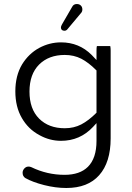

<svg xmlns="http://www.w3.org/2000/svg" viewBox="-20 -709 656 954"><path d="M301.8 -71.8Q222.2 -71.8 174.3 -119.6Q126.5 -167.5 126.5 -253.9Q126.5 -340.3 174.3 -388.2Q222.2 -436 301.8 -436Q347.2 -436 384.3 -417Q420.4 -397.9 456.5 -361.8L459.5 -358.9V-148.9Q420.4 -109.9 383.8 -90.8Q347.2 -71.8 301.8 -71.8ZM461.4 -480Q459.5 -473.6 459.5 -458V-410.6Q438.5 -432.6 435.5 -436Q373 -498.5 283.2 -498.5Q226.1 -498.5 174.3 -470.7Q122.6 -442.4 89.8 -389.2Q56.2 -333 56.2 -255.4Q56.2 -177.7 88.9 -122.1Q104 -95.7 125.7 -74.2Q147.5 -52.7 176.8 -37.1Q227.1 -9.3 283.2 -9.3Q377.4 -9.3 441.9 -78.1L459.5 -97.2V-8.8Q459.5 77.1 417 119.6Q377 159.7 300.8 159.7Q213.9 159.7 135.7 121.6Q127.9 118.7 123.5 118.7Q119.1 118.7 116.5 119.1Q113.8 119.6 111.3 120.6Q106 123 101.1 127.9Q92.3 137.7 92.3 149.4Q92.3 167 106 175.8Q142.6 196.3 199.5 210.7Q256.3 225.1 309.6 225.1Q416.5 225.1 472.7 161.6Q529.8 97.7 529.8 -21.5V-458Q529.8 -472.2 527.8 -480ZM314.5 -563 382.3 -644Q389.2 -650.9 389.2 -662.1Q389.2 -674.3 381.6 -681.6Q374 -689 361.8 -689Q345.2 -689 338.4 -674.8L288.1 -587.9Q282.7 -578.1 282.7 -573.2Q282.7 -564.9 287.1 -560.5Q292 -556.2 300.3 -556.2Q308.6 -556.2 314.5 -563Z"/></svg>

Font: YuPearl-ExtraLight
Style: ExtraLight
Weight: 200
Designer: Max Yao
Foundry: Max-Everyday
Version: Version 1.011; ttfautohint (v1.8.3)